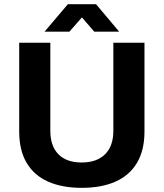

<svg xmlns="http://www.w3.org/2000/svg" viewBox="-20 -892 788 924"><path d="M373.2 12Q279.3 12 211.8 -17.8Q144.3 -47.5 108.3 -108.1Q72.4 -168.7 72.4 -259V-686.4H222.2V-262.8Q222.2 -189 261.2 -149.5Q300.2 -110 373 -110Q445.7 -110 485.6 -149.5Q525.5 -189 525.5 -262.8V-686.4H675.3V-259Q675.3 -168.7 639.1 -108.1Q602.9 -47.5 535.4 -17.8Q467.9 12 373.2 12ZM194.4 -739.5 306.5 -871.7H442.3L553.6 -739.5H433.7L346 -841L402.4 -840.2L313.9 -739.5Z"/></svg>

Font: Archivo Variable SemiBold
Style: Regular
Weight: 600
Designer: Hector Gatti
Foundry: Omnibus-Type
Version: Version 2.001